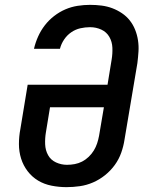

<svg xmlns="http://www.w3.org/2000/svg" viewBox="-20 -763 640 791"><path d="M254 8Q223 8 192.5 2Q162 -4 137 -19Q112 -34 94 -57.5Q76 -81 67 -109.5Q58 -138 58 -169.5Q58 -201 64 -232L94 -414H423L440 -518Q444 -542 443 -566.5Q442 -591 430.5 -611Q419 -631 397.5 -641Q376 -651 351 -651Q331 -651 311 -646.5Q291 -642 273.5 -630Q256 -618 244 -600Q232 -582 227 -562H120Q126 -588 137 -612.5Q148 -637 164.5 -658.5Q181 -680 203 -697Q225 -714 249.5 -724.5Q274 -735 300 -739Q326 -743 351 -743Q375 -743 398.5 -740Q422 -737 443 -729Q464 -721 482.5 -708.5Q501 -696 514.5 -679Q528 -662 536.5 -641Q545 -620 548.5 -597Q552 -574 550.5 -550.5Q549 -527 546 -503L493 -188Q489 -161 479.5 -134Q470 -107 453 -83.5Q436 -60 413 -41.5Q390 -23 363.5 -11.5Q337 0 309 4Q281 8 254 8ZM256 -84Q272 -84 288 -87Q304 -90 318.5 -97.5Q333 -105 345.5 -117Q358 -129 366.5 -143Q375 -157 380 -172Q385 -187 388 -203L408 -321H186L169 -217Q165 -193 166 -168.5Q167 -144 178 -124Q189 -104 210.5 -94Q232 -84 256 -84Z"/></svg>

Font: Iosevka Curly Slab SmBdExObl
Style: Regular
Weight: 600
Width: 7
Italic angle: -9°
Monospace: yes
Designer: Belleve Invis
Foundry: Belleve Invis
Version: Version 11.1.0; ttfautohint (v1.8.3)